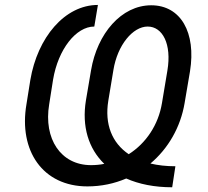

<svg xmlns="http://www.w3.org/2000/svg" viewBox="-20 -759 856 792"><path d="M690.3 13.5 703.5 -73.2C665.8 -73.2 631.4 -77.1 600.5 -84.5C674 -146.3 724.8 -234.4 741.5 -333.8L763.8 -465.2C789.4 -624.3 725.9 -737.2 603.7 -737.2C480.8 -737.2 381 -620.7 355.5 -468.8L334.5 -345.2C316.8 -237.2 345.2 -146 410.2 -83.1C392.4 -79.5 374.3 -77.8 355.5 -77.8C230.8 -77.8 159.1 -186.4 182.9 -328.8L198.9 -430.4C219.8 -555.4 293.3 -649.5 369 -649.5L383.9 -738.6C246.8 -738.6 134.6 -604 105.1 -429L89.1 -328.8C56.5 -137.4 156.2 9.9 340.6 9.9C398.1 9.9 452.1 -1.8 500.7 -22.7C553.6 0.7 617.2 13.5 690.3 13.5ZM426.8 -343.8 447.8 -470.2C464.5 -573.5 528.1 -649.5 589.1 -649.5C650.6 -649.5 688.9 -577.4 670.5 -468L648.1 -333.8C633.5 -244.7 582.7 -168.3 511 -122.9C441.8 -169.7 410.9 -246.8 426.8 -343.8Z"/></svg>

Font: Margiela Sans Text
Style: Italic
Weight: 400
Italic angle: -9.39999°
Designer: Stefan Endress, Andreas Faust
Version: Version 1.100;FEAKit 1.0